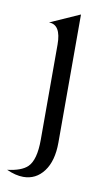

<svg xmlns="http://www.w3.org/2000/svg" viewBox="-94 -412 392 688"><g transform="rotate(10 102.0 -67.5)"><path d="M80 -251Q80 -324 36 -324L144 -372V94Q144 161 115.5 199Q87 237 41 237Q13 237 -20 222Q31 216 53 195Q80 169 80 95Z"/></g></svg>

Font: Bellefair
Style: Regular
Weight: 400
Designer: Nick Shinn, Liron Lavi Turkenic
Foundry: Shinntype
Version: Version 1.003;PS 001.003;hotconv 1.0.88;makeotf.lib2.5.64775